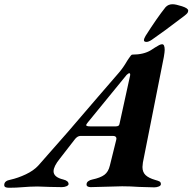

<svg xmlns="http://www.w3.org/2000/svg" viewBox="-86 -882 909 907"><path d="M-66 -8Q-66 -28 -37 -33Q-1 -41 36 -58.5Q73 -76 95 -100Q234 -256 374 -421L476 -539Q496 -562 515 -595Q517 -598 523 -607Q529 -616 532.5 -620Q536 -624 539 -624Q593 -624 627 -645Q633 -649 645.5 -657Q658 -665 666 -669Q674 -673 680 -673Q692 -673 692 -646Q692 -637 688 -613L589 -114Q587 -98 587 -93Q587 -69 601.5 -55Q616 -41 647 -32Q662 -28 668 -24.5Q674 -21 674 -12Q674 -5 664 -1Q654 3 643 3Q625 3 571 1Q529 -2 491 -2Q471 -2 417 0Q361 2 342 2Q333 2 327.5 -1.5Q322 -5 323 -12Q323 -20 331 -26Q339 -32 350 -34Q388 -42 407 -56Q426 -70 433 -100L463 -221L464 -227Q464 -240 447 -240H295Q279 -240 266 -222L197 -133Q167 -96 167 -73Q167 -45 213 -34Q238 -28 238 -12Q237 -6 227.5 -2Q218 2 206 2L149 1Q111 -1 91 -1Q71 -1 54 0Q37 1 24 2Q-10 5 -43 5Q-55 5 -60.5 2Q-66 -1 -66 -8ZM461 -285Q469 -285 473.5 -288Q478 -291 479 -299L527 -518Q529 -525 529 -530.5Q529 -536 525 -536Q520 -536 512 -528L329 -304Q321 -294 321 -291Q321 -285 341 -285ZM594 -692V-694Q594 -699 602 -713Q656 -798 696 -848Q709 -862 729 -862Q744 -862 773.5 -852.5Q803 -843 803 -832Q803 -825 799 -820Q795 -815 786 -808Q681 -728 631 -694Q616 -684 606 -684Q594 -684 594 -692Z"/></svg>

Font: EB Garamond
Style: Bold Italic
Weight: 700
Italic angle: -17.2°
Designer: Georg Duffner and Octavio Pardo
Foundry: Georg Duffner
Version: Version 1.000